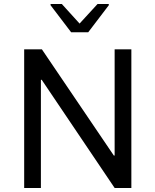

<svg xmlns="http://www.w3.org/2000/svg" viewBox="-20 -933 771 953"><path d="M100 0V-688H188L545 -161H549V-688H632V0H549L187 -537H183V0ZM333 -773 231 -907V-913H287L375 -816L464 -913H520V-907L418 -773Z"/></svg>

Font: Saira
Style: Regular
Weight: 400
Designer: Hector Gatti with collaboration of the Omnibus-Type team
Foundry: Omnibus-Type
Version: Version 1.100; ttfautohint (v1.8.3)